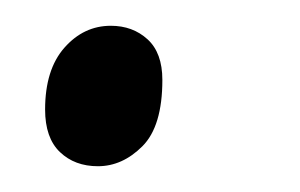

<svg xmlns="http://www.w3.org/2000/svg" viewBox="-20 -122 233 149"><path d="M56 7Q38 7 26.5 -4Q15 -15 15 -37Q15 -68 30 -85Q45 -102 66 -102Q83 -102 94.5 -91.5Q106 -81 106 -60Q106 -24 90.5 -8.5Q75 7 56 7Z"/></svg>

Font: Noto Serif Condensed Light
Style: Italic
Weight: 300
Width: 3
Italic angle: -12°
Designer: Monotype Design Team
Foundry: Monotype Imaging Inc.
Version: Version 2.014; ttfautohint (v1.8.4.7-5d5b)